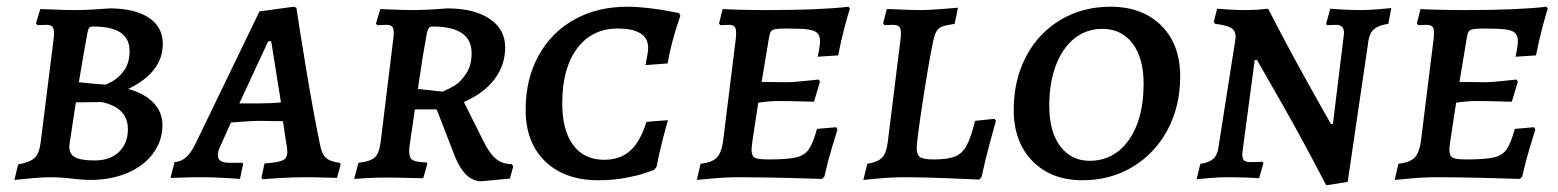

<svg xmlns="http://www.w3.org/2000/svg" viewBox="-20 -528 4643 572"><path d="M23 8 34 -38Q70 -45 83.5 -58Q97 -71 101 -103L140 -414Q141 -420 141 -429Q141 -443 136 -448.5Q131 -454 118 -454L92 -453L87 -458L100 -501Q112 -501 143 -499.5Q174 -498 202 -498Q230 -498 262.5 -500Q295 -502 307 -503Q381 -503 423 -475.5Q465 -448 465 -397Q465 -313 362 -263Q410 -250 437 -222Q464 -194 464 -156Q464 -109 436.5 -71.5Q409 -34 360 -13Q311 8 250 8Q237 8 224.5 7Q212 6 202 5Q162 0 131 0Q104 0 69 3.5Q34 7 23 8ZM293 -276Q293 -274 313.5 -285Q334 -296 350 -318.5Q366 -341 366 -376Q366 -413 339 -431Q312 -449 257 -449Q249 -449 246 -445.5Q243 -442 241 -433Q230 -375 215 -283Q225 -282 250 -279.5Q275 -277 293 -276ZM187 -98Q184 -72 201 -61Q218 -50 262 -50Q308 -50 334.5 -75.5Q361 -101 361 -143Q361 -208 282 -224L206 -223Z M992 -43 995 -39 984 2Q974 2 946.5 1Q919 0 891 0Q851 0 812 2.5Q773 5 762 6L759 1L768 -41Q809 -44 822.5 -50.5Q836 -57 836 -75Q836 -87 833 -100L823 -167L748 -168Q733 -168 668 -163L638 -96Q629 -78 629 -66Q629 -54 637.5 -48.5Q646 -43 665 -43H703L704 -39L695 5Q685 4 649.5 2Q614 0 581 0Q549 0 523 1Q497 2 488 2L500 -45Q520 -47 534 -59Q548 -71 562 -99L753 -494L855 -508L863 -505Q869 -462 891.5 -326Q914 -190 933 -99Q938 -70 951 -58Q964 -46 992 -43ZM753 -220Q790 -220 817 -223L788 -405H779L693 -220Z M1202 -106Q1199 -88 1199 -77Q1199 -57 1209.5 -51Q1220 -45 1251 -44L1253 -40L1241 3Q1228 3 1194 2Q1160 1 1129 1Q1102 1 1073 2.5Q1044 4 1035 5L1048 -43Q1084 -47 1097 -59.5Q1110 -72 1114 -105L1152 -415Q1153 -421 1153 -431Q1153 -444 1148 -449Q1143 -454 1131 -454L1104 -453L1100 -458L1113 -501Q1123 -501 1151.5 -499.5Q1180 -498 1208 -498Q1237 -498 1269 -500Q1301 -502 1313 -503Q1392 -503 1438.5 -472Q1485 -441 1485 -387Q1485 -335 1454 -293Q1423 -251 1362 -224L1421 -106Q1439 -70 1458 -54.5Q1477 -39 1505 -39L1509 -32L1499 4L1414 12Q1366 12 1336 -60L1281 -202H1216ZM1385 -370Q1385 -449 1269 -449Q1262 -449 1258.5 -445.5Q1255 -442 1252 -431Q1239 -360 1230 -297L1225 -263L1299 -255Q1319 -264 1335 -273.5Q1351 -283 1368 -307.5Q1385 -332 1385 -370Z M1546 -201Q1546 -292 1584 -361.5Q1622 -431 1690.5 -469.5Q1759 -508 1849 -508Q1878 -508 1912.5 -504Q1947 -500 1971.5 -495Q1996 -490 2003 -489L2007 -481Q2005 -476 1998.5 -456.5Q1992 -437 1983.5 -405.5Q1975 -374 1969 -339L1903 -334Q1904 -340 1907.5 -358Q1911 -376 1911 -385Q1911 -443 1820 -443Q1744 -443 1699.5 -384Q1655 -325 1655 -220Q1655 -140 1687.5 -96Q1720 -52 1780 -52Q1827 -52 1857 -78.5Q1887 -105 1906 -165L1970 -170Q1966 -157 1954.5 -113Q1943 -69 1936 -31L1929 -22Q1924 -20 1902 -12.5Q1880 -5 1843 2Q1806 9 1762 9Q1663 9 1604.5 -47Q1546 -103 1546 -201Z M2269 -53Q2326 -53 2351.5 -59Q2377 -65 2389.5 -83Q2402 -101 2414 -144L2471 -149L2475 -142Q2471 -130 2458.5 -88.5Q2446 -47 2436 -2L2429 5Q2404 4 2323 2Q2242 0 2185 0Q2143 0 2105 3.5Q2067 7 2056 8L2067 -40Q2101 -44 2115 -58Q2129 -72 2134 -106L2172 -412Q2173 -420 2173 -431Q2173 -444 2168 -449Q2163 -454 2151 -454L2126 -453L2122 -458L2133 -501Q2146 -500 2184.5 -499Q2223 -498 2267 -498Q2425 -498 2508 -508L2512 -502Q2508 -491 2497 -450Q2486 -409 2477 -363L2416 -359Q2417 -364 2420 -379Q2423 -394 2423 -405Q2423 -422 2414.5 -430Q2406 -438 2385.5 -440.5Q2365 -443 2321 -443Q2299 -443 2289.5 -441Q2280 -439 2276.5 -434Q2273 -429 2271 -416L2249 -284L2325 -283Q2342 -283 2375 -286.5Q2408 -290 2419 -291L2423 -285L2405 -225Q2394 -225 2363.5 -226Q2333 -227 2300 -227Q2271 -227 2239 -222L2228 -150Q2219 -94 2219 -82Q2219 -63 2229 -58Q2239 -53 2269 -53Z M2552 8 2564 -40Q2595 -45 2608 -58.5Q2621 -72 2625 -106L2663 -413Q2664 -419 2664 -430Q2664 -444 2658.5 -449Q2653 -454 2639 -454L2614 -453Q2614 -455 2611 -459L2622 -501Q2639 -501 2653 -500Q2695 -498 2724 -498Q2746 -498 2784 -501Q2822 -504 2834 -505L2824 -457Q2797 -453 2786 -448.5Q2775 -444 2769 -433Q2763 -422 2758 -395Q2745 -331 2728 -219Q2711 -107 2711 -87Q2711 -67 2721 -60Q2731 -53 2761 -53Q2803 -53 2824.5 -61.5Q2846 -70 2859 -93Q2872 -116 2885 -168L2943 -174Q2946 -169 2947 -168Q2943 -154 2929.5 -104.5Q2916 -55 2904 0L2897 7Q2875 6 2804 3Q2733 0 2679 0Q2637 0 2599.5 3.5Q2562 7 2552 8Z M3000 -201Q3000 -289 3036.5 -359Q3073 -429 3139 -468.5Q3205 -508 3288 -508Q3383 -508 3439.5 -452Q3496 -396 3496 -300Q3496 -212 3458.5 -141.5Q3421 -71 3354.5 -31Q3288 9 3205 9Q3112 9 3056 -48Q3000 -105 3000 -201ZM3387 -279Q3387 -355 3354 -398.5Q3321 -442 3264 -442Q3217 -442 3181.5 -414Q3146 -386 3126 -334.5Q3106 -283 3106 -213Q3106 -136 3138.5 -92.5Q3171 -49 3226 -49Q3299 -49 3343 -111Q3387 -173 3387 -279Z M3983 -420 3984 -430Q3984 -454 3961 -454L3933 -453L3931 -458L3943 -502Q3953 -501 3980 -499.5Q4007 -498 4035 -498Q4058 -498 4087 -500.5Q4116 -503 4125 -504L4116 -457Q4088 -453 4074.5 -442Q4061 -431 4057 -408L3995 14L3931 24Q3864 -105 3803 -212.5Q3742 -320 3725 -349H3718L3682 -79L3681 -68Q3681 -55 3686.5 -50Q3692 -45 3705 -45L3741 -46L3744 -42L3731 3Q3721 2 3693 1Q3665 0 3636 0Q3611 0 3582.5 2.5Q3554 5 3545 6L3556 -40Q3581 -43 3594 -54.5Q3607 -66 3610 -89L3660 -408L3661 -418Q3661 -437 3647.5 -445Q3634 -453 3600 -457Q3598 -459 3596 -463L3606 -502Q3614 -501 3641.5 -499.5Q3669 -498 3690 -498Q3710 -498 3731 -499.5Q3752 -501 3758 -502Q3815 -391 3871.5 -289.5Q3928 -188 3945 -159H3951Z M4348 -53Q4405 -53 4430.5 -59Q4456 -65 4468.5 -83Q4481 -101 4493 -144L4550 -149L4554 -142Q4550 -130 4537.5 -88.5Q4525 -47 4515 -2L4508 5Q4483 4 4402 2Q4321 0 4264 0Q4222 0 4184 3.5Q4146 7 4135 8L4146 -40Q4180 -44 4194 -58Q4208 -72 4213 -106L4251 -412Q4252 -420 4252 -431Q4252 -444 4247 -449Q4242 -454 4230 -454L4205 -453L4201 -458L4212 -501Q4225 -500 4263.5 -499Q4302 -498 4346 -498Q4504 -498 4587 -508L4591 -502Q4587 -491 4576 -450Q4565 -409 4556 -363L4495 -359Q4496 -364 4499 -379Q4502 -394 4502 -405Q4502 -422 4493.5 -430Q4485 -438 4464.5 -440.5Q4444 -443 4400 -443Q4378 -443 4368.5 -441Q4359 -439 4355.5 -434Q4352 -429 4350 -416L4328 -284L4404 -283Q4421 -283 4454 -286.5Q4487 -290 4498 -291L4502 -285L4484 -225Q4473 -225 4442.5 -226Q4412 -227 4379 -227Q4350 -227 4318 -222L4307 -150Q4298 -94 4298 -82Q4298 -63 4308 -58Q4318 -53 4348 -53Z"/></svg>

Font: Alegreya SC Medium
Style: Italic
Weight: 500
Italic angle: -7°
Designer: Juan Pablo del Peral
Foundry: Huerta Tipografica
Version: Version 2.007; ttfautohint (v1.6)